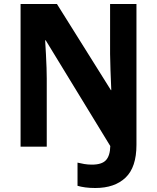

<svg xmlns="http://www.w3.org/2000/svg" viewBox="-20 -800 786 961"><path d="M457 141Q429 141 407 138Q385 135 368 130V14Q384 18 402 21Q420 24 440 24Q490 24 510.5 1.5Q531 -21 532 -69L209 -598H206Q208 -564 210 -528Q212 -492 213 -460Q214 -428 214 -407V-66H83V-780H265L535 -349H537Q535 -398 533 -449.5Q531 -501 531 -530V-780H663V-75Q663 37 608.5 89Q554 141 457 141Z"/></svg>

Font: Noto Sans Malayalam UI SemiCondensed
Style: Bold
Weight: 700
Width: 4
Designer: Jelle Bosma - Monotype Design Team
Foundry: Monotype Imaging Inc.
Version: Version 2.104; ttfautohint (v1.8.4.7-5d5b)